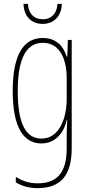

<svg xmlns="http://www.w3.org/2000/svg" viewBox="-20 -734 462 996"><path d="M301 -714H278C276 -667 249 -634 202 -634C155 -634 127 -665 125 -714H102C104 -645 147 -610 201 -610C260 -610 299 -651 301 -714ZM202 -537C92 -537 46 -433 46 -262C46 -76 100 10 195 10C266 10 311 -43 326 -111H329C326 -70 326 -43 326 -12V35C326 163 275 217 175 217C130 217 98 205 62 184V212C95 232 132 242 175 242C297 242 352 173 352 35V-527H332L329 -440H326C311 -489 276 -537 202 -537ZM202 -512C291 -512 326 -426 326 -329V-221C326 -126 291 -15 195 -15C114 -15 72 -93 72 -262C72 -411 107 -512 202 -512Z"/></svg>

Font: Noto Sans Georgian ExtraCondensed Thin
Style: Regular
Weight: 100
Width: 2
Designer: Monotype Design Team, Akaki Razmadze
Foundry: Google LLC
Version: Version 2.005